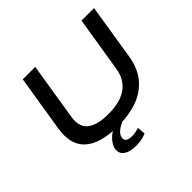

<svg xmlns="http://www.w3.org/2000/svg" viewBox="-210 -935 1364 1364"><g transform="rotate(-45 472.5 -253.0)"><path d="M435 9Q339 9 273.5 -11Q208 -31 170.5 -68Q133 -105 121 -157.5Q109 -210 119 -275L188 -705H313L244 -274Q229 -183 280.5 -141.5Q332 -100 446 -100Q565 -100 631 -148.5Q697 -197 711 -289L778 -705H904L837 -285Q821 -185 768 -119.5Q715 -54 631 -22.5Q547 9 435 9ZM426 199Q358 199 325 172Q292 145 305 96Q318 58 356.5 25Q395 -8 465 -35L495 0Q474 8 452 19.5Q430 31 414.5 46.5Q399 62 394 80Q387 107 404 118.5Q421 130 452 130Q470 130 487 126.5Q504 123 523 118L528 179Q507 188 482 193.5Q457 199 426 199Z"/></g></svg>

Font: Nunito Sans 7pt Expanded SemiBold
Style: Italic
Weight: 600
Width: 7
Italic angle: -9°
Designer: Vernon Adams
Foundry: Vernon Adams
Version: Version 3.101;gftools[0.9.27]